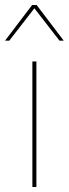

<svg xmlns="http://www.w3.org/2000/svg" viewBox="-44 -745 274 765"><path d="M210 -583H193L93 -712L-7 -583H-24L84 -725H102ZM101 -500V0H85V-500Z"/></svg>

Font: Elaine Sans Thin
Style: Regular
Weight: 250
Designer: Wei Huang
Foundry: Wei Huang
Version: Version 2.001;December 24, 2019;FontCreator 12.0.0.2547 64-b